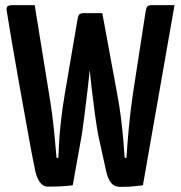

<svg xmlns="http://www.w3.org/2000/svg" viewBox="-20 -720 704 747"><path d="M448 7Q424 7 411.5 -9.5Q399 -26 393 -54L361 -200Q355 -234 349 -278.5Q343 -323 337.5 -369.5Q332 -416 328.5 -456Q325 -496 323 -520Q321 -544 321 -544L289 -642Q286 -657 292 -663Q298 -669 312 -669H378L436 -354Q445 -307 450.5 -262Q456 -217 459.5 -178Q463 -139 465 -106H472Q475 -158 481.5 -225.5Q488 -293 497 -354L546 -672Q548 -687 552.5 -693.5Q557 -700 571 -700H659L536 1Q516 3 503.5 4.5Q491 6 479.5 6.5Q468 7 448 7ZM166 6Q147 6 134.5 -12Q122 -30 117 -56Q108 -98 97 -158.5Q86 -219 73.5 -288.5Q61 -358 49 -425.5Q37 -493 27.5 -549Q18 -605 12.5 -639Q7 -673 7 -673Q4 -688 8 -694Q12 -700 29 -700H115L171 -354Q179 -307 184.5 -262Q190 -217 193.5 -177.5Q197 -138 200 -106H207Q209 -171 215.5 -233.5Q222 -296 232 -354L281 -641Q283 -656 287.5 -662.5Q292 -669 306 -669H351Q370 -669 372.5 -662Q375 -655 373 -642L338 -543Q338 -543 336 -518.5Q334 -494 330 -454.5Q326 -415 320.5 -369Q315 -323 309.5 -278.5Q304 -234 299 -200L263 1Q237 4 218 5Q199 6 166 6Z"/></svg>

Font: Yanone Kaffeesatz SemiBold
Style: Regular
Weight: 600
Designer: Yanone (Cyrillic: Daniel Pouzeot, Huerta Tipografica, and Cyreal)
Foundry: Yanone
Version: Version 2.003